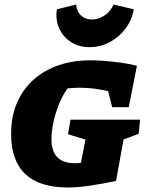

<svg xmlns="http://www.w3.org/2000/svg" viewBox="-20 -817 655 847"><path d="M279 10Q29 10 29 -227Q29 -325 72.5 -398Q116 -471 195 -511Q274 -551 380 -551Q403 -551 437.5 -548.5Q472 -546 510 -541Q548 -536 584 -527L548 -344H475L457 -415Q426 -422 395 -426Q364 -430 332 -430Q304 -430 278 -427Q257 -398 241 -359Q225 -320 216 -279Q207 -238 207 -203Q207 -97 310 -97Q322 -97 337 -99L357 -201L280 -225L291 -289H598L592 -227Q581 -223 569 -218Q557 -213 525 -202L492 -19Q426 -5 374.5 2.5Q323 10 279 10ZM375 -609Q328 -609 293 -631.5Q258 -654 241 -692Q224 -730 231 -776L316 -797Q318 -767 337 -749Q356 -731 385 -731Q415 -731 441.5 -749Q468 -767 481 -797L570 -776Q562 -728 533.5 -690.5Q505 -653 464 -631Q423 -609 375 -609Z"/></svg>

Font: Piazzolla SC ExtraBold
Style: Italic
Weight: 800
Italic angle: -11.3°
Designer: Juan Pablo del Peral
Foundry: Huerta Tipografica
Version: Version 1.330